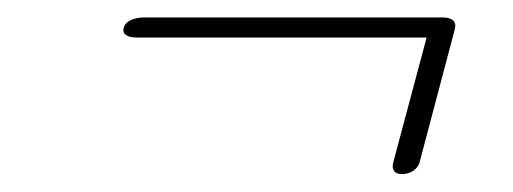

<svg xmlns="http://www.w3.org/2000/svg" viewBox="-20 -434 588 220"><path d="M122 -403Q124 -408.5 130.5 -411.2Q137 -414 145 -414H487Q495.5 -414 499.2 -410.5Q503 -407 501 -400L460.5 -247Q458.5 -241.5 453 -238Q447.5 -234.5 440.5 -234.5Q434 -234.5 431.5 -238.2Q429 -242 430.5 -247.5L471.5 -401L476.5 -391H136.5Q128.5 -391 124.2 -394Q120 -397 122 -403Z"/></svg>

Font: Fraunces Thin
Style: Italic
Weight: 250
Italic angle: -16°
Version: Version 1.000;[b76b70a41]